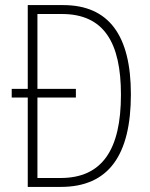

<svg xmlns="http://www.w3.org/2000/svg" viewBox="-20 -734 590 754"><path d="M228 -714H89V-385H26V-351H89V0H219C406 0 494 -124 494 -364C494 -594 408 -714 228 -714ZM223 -679C388 -679 455 -567 455 -362C455 -146 381 -35 218 -35H127V-351H278V-385H127V-679Z"/></svg>

Font: Noto Sans Hebrew Condensed ExtraLight
Style: Regular
Weight: 200
Width: 3
Designer: Monotype Design Team
Foundry: Monotype Imaging Inc.
Version: Version 2.004